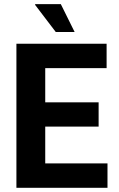

<svg xmlns="http://www.w3.org/2000/svg" viewBox="-20 -896 567 916"><path d="M58.3 0V-687.2H488.6V-571H195.8V-407.7H450.5V-291.9H195.8V-116.4H492.8V0ZM336 -743.4H246L147.7 -872.4V-876.4H270.1Z"/></svg>

Font: Archivo SemiBold Condensed
Style: Regular
Weight: 600
Width: 3
Version: Version 2.001